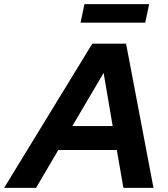

<svg xmlns="http://www.w3.org/2000/svg" viewBox="-79 -912 817 932"><path d="M-59 0 369 -700H533L666 0H520L488 -184H204L96 0ZM272 -300H468L424 -558ZM645 -892 626 -802H312L331 -892Z"/></svg>

Font: Red Hat Display
Style: Bold Italic
Weight: 700
Italic angle: -12°
Designer: Pentagram / MCKL
Foundry: Pentagram / MCKL
Version: Version 1.003; Red Hat Display Bold Italic